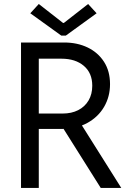

<svg xmlns="http://www.w3.org/2000/svg" viewBox="-20 -930 657 950"><path d="M141.6 -292V-368.2H290Q334 -368.2 366.9 -385Q399.9 -401.9 418.2 -432.9Q436.5 -463.9 436.5 -505.9Q436.5 -568.8 394.8 -604.2Q353 -639.6 284.2 -639.6H141.6V-719.7H297.9Q362.3 -719.7 413.6 -695.1Q464.8 -670.4 494.6 -624.3Q524.4 -578.1 524.4 -513.7Q524.4 -452.1 495.4 -401.9Q466.3 -351.6 412.4 -321.8Q358.4 -292 284.2 -292ZM84 0V-719.7H171.9V0ZM478.5 0 286.1 -305.7 354.5 -358.4 580.1 0ZM171.9 -910.2 292 -816.4H295.9L416 -910.2L458 -864.3L305.7 -753.9H283.2L129.9 -864.3Z"/></svg>

Font: Reddit Sans
Style: Regular
Weight: 400
Designer: Stephen Hutchings
Foundry: Reddit
Version: Version 1.014